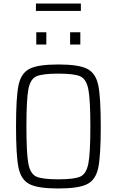

<svg xmlns="http://www.w3.org/2000/svg" viewBox="-20 -1062 662 1090"><path d="M71 -344Q71 -509 85 -577.5Q99 -646 147 -671Q195 -696 311 -696Q427 -696 475.5 -671Q524 -646 538 -577.5Q552 -509 552 -344Q552 -179 538 -110.5Q524 -42 475.5 -17Q427 8 311 8Q195 8 147 -17Q99 -42 85 -110.5Q71 -179 71 -344ZM493 -344Q493 -497 481.5 -555Q470 -613 436 -628.5Q402 -644 311 -644Q220 -644 186 -628.5Q152 -613 141 -555Q130 -497 130 -344Q130 -191 141 -133Q152 -75 186 -59.5Q220 -44 311 -44Q402 -44 436 -59.5Q470 -75 481.5 -133Q493 -191 493 -344ZM186 -879H243V-809H186ZM378 -879H436V-809H378ZM184 -1042H439V-1000H184Z"/></svg>

Font: Saira SemiCondensed Light
Style: Regular
Weight: 300
Width: 4
Designer: Hector Gatti with collaboration of the Omnibus-Type team
Foundry: Omnibus-Type
Version: Version 0.072; ttfautohint (v1.8)